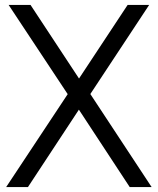

<svg xmlns="http://www.w3.org/2000/svg" viewBox="-20 -760 642 780"><path d="M5 0 255 -377.5 15 -740H104L301 -441L498.5 -740H586L347 -378L596 0H507L300.5 -314.5L93.5 0Z"/></svg>

Font: Encode Sans SmCnd
Style: Regular
Weight: 400
Width: 4
Designer: Multiple Designers
Foundry: Impallari Type
Version: Version 3.002; ttfautohint (v1.8.3) -l 8 -r 50 -G 200 -x 14 